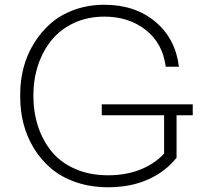

<svg xmlns="http://www.w3.org/2000/svg" viewBox="-20 -769 871 806"><path d="M434.1 17.1Q360.4 17.1 298.8 -4.2Q237.3 -25.4 194.6 -61.8Q151.9 -98.1 122.3 -146.5Q92.8 -194.8 78.9 -248.8Q64.9 -302.7 64.9 -359.9V-376Q64.9 -432.1 79.1 -485.8Q93.3 -539.6 122.6 -587.2Q151.9 -634.8 193.1 -670.9Q234.4 -707 292.5 -728Q350.6 -749 418 -749Q547.4 -749 632.3 -677.5Q717.3 -606 731 -488.8H675.8Q663.1 -587.4 591.8 -643.3Q520.5 -699.2 418 -699.2Q348.6 -699.2 291.7 -673.1Q234.9 -647 197.5 -601.6Q160.2 -556.2 140.1 -496.3Q120.1 -436.5 120.1 -368.2Q120.1 -298.8 139.6 -238.8Q159.2 -178.7 197 -132.6Q234.9 -86.4 295.7 -59.8Q356.4 -33.2 434.1 -33.2Q508.3 -33.2 568.4 -56.9Q628.4 -80.6 668.9 -124V-285.2H407.2V-331.1H789.1V-285.2H721.2V-106.9Q674.8 -48.3 601.6 -15.6Q528.3 17.1 434.1 17.1Z"/></svg>

Font: Sora ExtraLight
Style: Regular
Weight: 200
Designer: Jonathan Barnbrook, Julián Moncada
Foundry: Barnbrook Fonts
Version: Version 2.000